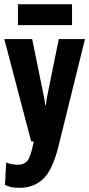

<svg xmlns="http://www.w3.org/2000/svg" viewBox="-21 -667 417 898"><path d="M2.4 198.2Q15.1 203.6 29.3 207.5Q43.5 211.4 70.3 211.4Q135.7 211.4 179.7 171.1Q223.6 130.9 251.5 21L376.5 -484.4H253.9L203.1 -233.4Q199.7 -219.2 197.3 -204.6Q194.8 -189.9 193.8 -176.3H190.4Q189 -189.9 186.5 -204.8Q184.1 -219.7 180.7 -233.4L129.4 -484.4H-1L124.5 -6.8L136.7 -4.4Q122.6 67.4 106.9 85.4Q91.3 103.5 64 103.5Q45.9 103.5 32 100.3Q18.1 97.2 7.8 93.3ZM315.9 -647H63V-549.3H315.9Z"/></svg>

Font: Roboto Flex
Style: wght 700 wdth 25 opsz 34 GRAD 0.00 slnt 0.00 XTRA 468 XOPQ 96 YOPQ 79 YTLC 514 YTUC 712 YTAS 750 YTDE -203.00 YTFI 738
Weight: 700
Width: 1
Designer: Berlow after Robertson
Foundry: Google
Version: Version 3.100